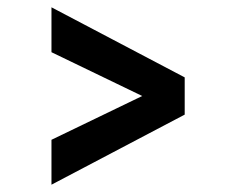

<svg xmlns="http://www.w3.org/2000/svg" viewBox="-20 -613 630 526"><path d="M121 -107V-230L438 -383V-317L121 -470V-593L486 -401V-299Z"/></svg>

Font: Host Grotesk SemiBold
Style: Regular
Weight: 600
Designer: Doukan Karapınar
Foundry: Element Type
Version: Version 1.003